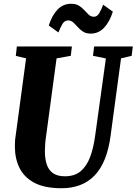

<svg xmlns="http://www.w3.org/2000/svg" viewBox="-20 -990 726 1020"><path d="M623 -680 567.5 -269Q558 -197.5 536.8 -144.8Q515.5 -92 482.5 -57.8Q449.5 -23.5 405.5 -6.8Q361.5 10 307 10Q217 10 162.5 -19Q108 -48 83.5 -98.2Q59 -148.5 59 -211.5Q59 -225.5 59.8 -239.2Q60.5 -253 63 -267.5L118.5 -680L64 -693L69.5 -743H362L356 -693.5L280.5 -680L225 -268Q221.5 -246 220 -225.2Q218.5 -204.5 218.5 -186.5Q218.5 -146 228.5 -116Q238.5 -86 261.8 -69.8Q285 -53.5 325 -53.5Q377 -53.5 409 -80.8Q441 -108 459 -156.5Q477 -205 485.5 -269L542.5 -679.5L474 -693.5L480 -743H685.5L679.5 -693.5ZM461.5 -811.5Q437 -811.5 420.8 -822.2Q404.5 -833 392.8 -846.5Q381 -860 369.2 -870.8Q357.5 -881.5 341.5 -881.5Q323 -881.5 311.8 -862.8Q300.5 -844 290.5 -817.5L239 -854.5Q256.5 -909 286 -939.5Q315.5 -970 357.5 -970Q382.5 -970 399 -960Q415.5 -950 427.8 -936.2Q440 -922.5 451.2 -912Q462.5 -901.5 478 -901Q495.5 -900.5 507 -919.5Q518.5 -938.5 528 -965L579.5 -928Q562 -873.5 532.8 -842.5Q503.5 -811.5 461.5 -811.5Z"/></svg>

Font: Merriweather 24pt SemiCondensed Black
Style: Italic
Weight: 900
Width: 4
Italic angle: -7.8°
Designer: Eben Sorkin
Foundry: Eben Sorkin
Version: Version 2.101